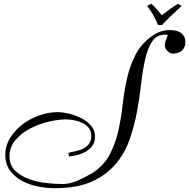

<svg xmlns="http://www.w3.org/2000/svg" viewBox="-20 -930 995 1010"><path d="M875 -772Q889 -772 903.5 -769Q918 -766 929.5 -758.5Q941 -751 948 -739Q955 -727 955 -710Q955 -680 937 -664Q919 -648 889 -648Q874 -648 860.5 -662Q847 -676 847 -691Q847 -705 852.5 -718.5Q858 -732 863 -746L851 -748Q805 -748 781.5 -713.5Q758 -679 744.5 -622Q731 -565 723 -492.5Q715 -420 701 -344Q687 -268 661.5 -195.5Q636 -123 587.5 -66Q539 -9 462 25.5Q385 60 268 60Q228 60 182.5 51.5Q137 43 98 22.5Q59 2 33.5 -31.5Q8 -65 8 -115Q8 -164 34 -205.5Q60 -247 100 -277Q140 -307 188.5 -323.5Q237 -340 282 -340Q309 -340 343 -332Q377 -324 407.5 -308.5Q438 -293 459 -269Q480 -245 480 -212Q480 -184 467 -165Q454 -146 434 -134Q414 -122 390 -115.5Q366 -109 343 -107L340 -126Q359 -131 380.5 -135.5Q402 -140 419.5 -149Q437 -158 448.5 -174Q460 -190 460 -217Q460 -241 446.5 -257.5Q433 -274 413 -283.5Q393 -293 370 -297.5Q347 -302 328 -302Q288 -302 236.5 -290Q185 -278 139 -254Q93 -230 61.5 -193.5Q30 -157 30 -108Q30 -60 60.5 -31.5Q91 -3 134.5 12.5Q178 28 225.5 33Q273 38 308 38Q348 38 387.5 20.5Q427 3 461 -17Q523 -55 554.5 -112.5Q586 -170 601.5 -237.5Q617 -305 625 -377.5Q633 -450 648.5 -518.5Q664 -587 695 -646Q726 -705 788 -746Q828 -772 875 -772ZM936 -899Q907 -873 880.5 -847.5Q854 -822 832 -798H812Q802 -822 788 -847.5Q774 -873 754 -899L776 -910Q793 -895 806.5 -879.5Q820 -864 831 -850Q849 -864 870.5 -879.5Q892 -895 916 -910Z"/></svg>

Font: Lucien Schoenschriftv CAT
Style: Regular
Weight: 400
Designer: Lucian Bernhard 1928
Foundry: CAT-Fonts Peter Wiegel
Version: Version 1.000